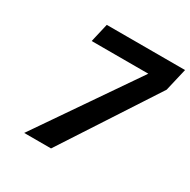

<svg xmlns="http://www.w3.org/2000/svg" viewBox="-161 -875 1018 1028"><g transform="rotate(30 348.0 -361.0)"><path d="M663.1 -582 284.2 0H118.2L535.2 -606.9H185.1L211.9 -722.2H695.8Z"/></g></svg>

Font: Perun
Style: Bold Italic
Weight: 700
Italic angle: -12°
Foundry: Copyright (c) Stefan Peev, Context Ltd, 2016
Version: Version 001.000